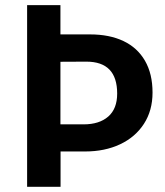

<svg xmlns="http://www.w3.org/2000/svg" viewBox="-20 -720 636 740"><path d="M567.9 -363.3Q567.9 -293.9 534.7 -242.7Q501.5 -191.4 442.6 -163.8Q383.8 -136.2 308.1 -136.2H213.4V0H84.5V-700.2H212.9V-587.4H327.1Q401.9 -587.4 455.8 -561.8Q509.8 -536.1 538.8 -485.8Q567.9 -435.5 567.9 -363.3ZM431.6 -359.4Q431.6 -482.4 313 -482.4L212.9 -481.9V-240.7H302.2Q362.8 -240.7 397.2 -270.8Q431.6 -300.8 431.6 -359.4Z"/></svg>

Font: Selawik Semibold
Style: Regular
Weight: 600
Designer: Aaron Bell
Foundry: Microsoft Corporation
Version: Version 1.01